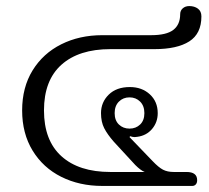

<svg xmlns="http://www.w3.org/2000/svg" viewBox="-20 -613 688 633"><path d="M53 -249Q53 -325 87.5 -381Q122 -437 182 -467Q242 -497 317 -497H478Q529 -497 551.5 -514.5Q574 -532 574 -566Q574 -578 582.5 -585.5Q591 -593 604 -593Q621 -593 632.5 -584.5Q644 -576 644 -559Q644 -502 604 -476.5Q564 -451 489 -451H344Q240 -451 182.5 -399.5Q125 -348 125 -249Q125 -150 182.5 -98Q240 -46 344 -46H457Q444 -51 426 -69L355 -146Q334 -170 323.5 -190.5Q313 -211 313 -240Q313 -276 338.5 -301Q364 -326 408 -326Q448 -326 474 -302Q500 -278 500 -240Q500 -210 481.5 -188Q463 -166 433 -162L424 -161Q417 -161 409 -164L407 -161L483 -82Q503 -61 517.5 -53.5Q532 -46 553 -46H595Q630 -46 630 -19Q630 -10 625.5 -5Q621 0 614 0H317Q242 0 182 -30Q122 -60 87.5 -116.5Q53 -173 53 -249ZM456 -240Q456 -264 442 -278Q428 -292 407 -292Q386 -292 372 -278Q358 -264 358 -240Q358 -216 372 -202.5Q386 -189 407 -189Q428 -189 442 -202.5Q456 -216 456 -240Z"/></svg>

Font: Maitree
Style: Regular
Weight: 400
Designer: CadsonDemak Team
Foundry: CadsonDemak
Version: Version 1.000